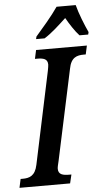

<svg xmlns="http://www.w3.org/2000/svg" viewBox="-79 -970 556 1009"><g transform="rotate(-5 198.5 -465.5)"><path d="M137 -771H182C222 -796 258 -830 299 -868C317 -836 344 -794 366 -771H412L415 -784C397 -822 371 -887 360 -931H259C228 -885 173 -822 140 -784ZM-18 0H249L260 -46H249C216 -46 191 -51 191 -82C191 -91 195 -106 199 -123L301 -600C312 -660 344 -668 380 -668H390L400 -714H132L122 -668H132C166 -668 189 -663 189 -632C189 -626 187 -615 184 -599L81 -113C69 -54 37 -46 3 -46H-8Z"/></g></svg>

Font: Noto Serif Condensed Semi
Style: Italic
Weight: 600
Width: 3
Italic angle: -12°
Designer: Monotype Design Team
Foundry: Monotype Imaging Inc.
Version: Version 1.901